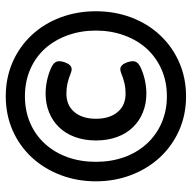

<svg xmlns="http://www.w3.org/2000/svg" viewBox="-20 -610 641 640"><g transform="rotate(-90 300.0 -289.5)"><path d="M299.8 -590.3Q360.8 -590.3 413.1 -567.6Q465.3 -544.9 503.9 -503.4Q542 -462.4 562.5 -407.5Q583 -352.5 583 -290Q583 -227.5 562.5 -172.6Q542 -117.7 503.9 -76.7Q465.3 -35.2 412.8 -12.2Q360.4 10.7 299.8 10.7Q238.3 10.7 186.3 -12.2Q134.3 -35.2 95.7 -76.7Q57.6 -118.2 36.9 -172.9Q16.1 -227.5 16.1 -290Q16.1 -352.5 36.9 -407.2Q57.6 -461.9 95.7 -503.4Q134.3 -544.9 186.3 -567.6Q238.3 -590.3 299.8 -590.3ZM141.1 -459.5Q111.8 -427.2 96.4 -384Q81.1 -340.8 81.1 -290Q81.1 -239.3 96.4 -196Q111.8 -152.8 141.1 -120.6Q170.4 -88.4 210.9 -70.8Q251.5 -53.2 299.8 -53.2Q348.1 -53.2 388.4 -70.8Q428.7 -88.4 458.5 -120.6Q487.3 -152.8 502.9 -196.3Q518.6 -239.7 518.6 -290Q518.6 -340.3 502.9 -383.8Q487.3 -427.2 458.5 -459.5Q429.2 -491.7 388.7 -509Q348.1 -526.4 299.8 -526.4Q251 -526.4 210.7 -509Q170.4 -491.7 141.1 -459.5ZM249 -215.3Q270.5 -190.9 308.6 -190.9Q326.7 -190.9 342.8 -194.6Q358.9 -198.2 377 -205.6Q384.3 -208.5 389.6 -208.5Q404.3 -208.5 412.6 -186.5Q416.5 -174.8 416.5 -167.5Q416.5 -158.7 411.9 -152.6Q407.2 -146.5 397.5 -141.6Q377 -131.8 354 -126.7Q331.1 -121.6 308.6 -121.6Q274.9 -121.6 246.3 -133.1Q217.8 -144.5 196.8 -166Q175.3 -188 163.8 -219.5Q152.3 -251 152.3 -289.6Q152.3 -328.1 163.8 -359.6Q175.3 -391.1 196.8 -413.1Q217.8 -434.6 246.3 -446Q274.9 -457.5 308.6 -457.5Q331.1 -457.5 354 -452.4Q377 -447.3 397.5 -437.5Q407.2 -432.6 411.9 -426.5Q416.5 -420.4 416.5 -411.6Q416.5 -404.3 412.6 -392.6Q404.3 -370.6 389.6 -370.6Q384.3 -370.6 377 -373.5Q358.9 -380.9 342.8 -384.5Q326.7 -388.2 308.6 -388.2Q271 -388.2 249 -363.8Q224.6 -336.9 224.6 -289.6Q224.6 -242.2 249 -215.3Z"/></g></svg>

Font: Courier Prime Medium
Style: Regular
Weight: 500
Designer: Alan Dague-Greene
Foundry: Quote-Unquote Apps
Version: Version 1.202